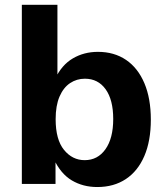

<svg xmlns="http://www.w3.org/2000/svg" viewBox="-20 -752 668 785"><path d="M377.9 12.7Q319.3 12.7 273.7 -14.4Q228 -41.5 199.7 -102.5L207 -103.5V0H69.3V-732.4H214.8V-421.4L205.1 -429.2Q232.4 -486.8 278.1 -513.4Q323.7 -540 380.4 -540Q446.8 -540 495.4 -507.1Q543.9 -474.1 570.3 -411.9Q596.7 -349.6 596.7 -262.7Q596.7 -175.8 570.1 -114Q543.5 -52.2 494.4 -19.8Q445.3 12.7 377.9 12.7ZM326.2 -97.2Q379.4 -97.2 411.1 -141.8Q442.9 -186.5 442.9 -265.6Q442.9 -343.8 411.9 -387Q380.9 -430.2 327.1 -430.2Q293.5 -430.2 266.4 -412.1Q239.3 -394 223.4 -357.2Q207.5 -320.3 207.5 -264.6Q207.5 -181.2 241.7 -139.2Q275.9 -97.2 326.2 -97.2Z"/></svg>

Font: Schibsted Grotesk
Style: Bold
Weight: 700
Designer: Bakken & Baeck AS, Henrik Kongsvoll
Foundry: Schibsted ASA
Version: Version 1.100;gftools[0.9.25]